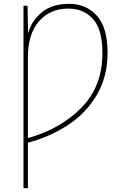

<svg xmlns="http://www.w3.org/2000/svg" viewBox="-20 -745 640 1005"><path d="M103 -715H124L127 -575H129Q145 -636 199 -680.5Q253 -725 342 -725Q430 -725 486.5 -663.5Q543 -602 543 -469Q543 -342 485.5 -246Q428 -150 333.5 -89Q239 -28 126 2V240H103ZM516 -467Q516 -592 466.5 -646Q417 -700 338 -700Q242 -700 184 -633.5Q126 -567 126 -444V-22Q297 -70 406.5 -181.5Q516 -293 516 -467Z"/></svg>

Font: Noto Sans Mono UI Thin
Style: Regular
Weight: 250
Monospace: yes
Designer: Monotype Design team
Foundry: Monotype Imaging Inc.
Version: Version 1.000